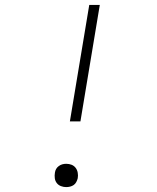

<svg xmlns="http://www.w3.org/2000/svg" viewBox="-20 -755 640 783"><path d="M265 -260 344 -735H387L308 -260ZM250 8Q239 8 228.5 4Q218 0 211.5 -8.5Q205 -17 203.5 -28Q202 -39 204 -51Q205 -59 209 -66Q213 -73 220 -78Q227 -83 234.5 -85Q242 -87 250 -87Q262 -87 272 -83Q282 -79 288.5 -70.5Q295 -62 297 -50.5Q299 -39 297 -28Q295 -20 291 -12.5Q287 -5 280.5 -0.5Q274 4 266 6Q258 8 250 8Z"/></svg>

Font: Iosevka Curly XLtExObl
Style: Regular
Weight: 200
Width: 7
Italic angle: -9°
Monospace: yes
Designer: Belleve Invis
Foundry: Belleve Invis
Version: Version 11.0.1; ttfautohint (v1.8.3)